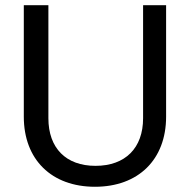

<svg xmlns="http://www.w3.org/2000/svg" viewBox="-20 -700 726 734"><path d="M343 14C509 14 615 -90 615 -254V-680H527V-248C527 -134 459 -66 345 -66C232 -66 165 -134 165 -248V-680H71V-254C71 -90 177 14 343 14Z"/></svg>

Font: Ronzino
Style: Regular
Weight: 400
Designer: Nunzio Mazzaferro
Foundry: Collletttivo
Version: Version 1.000;Glyphs 3.3 (3337)